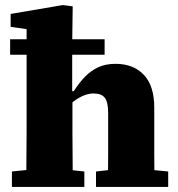

<svg xmlns="http://www.w3.org/2000/svg" viewBox="-20 -738 704 758"><path d="M83 0Q84 -30 84 -66.5Q84 -103 84.5 -141.5Q85 -180 85 -213V-623L22 -632V-683L228 -718L267 -713L265 -563V-360L266 -352V-213Q266 -180 266.5 -141.5Q267 -103 267 -66.5Q267 -30 268 0ZM27 0V-61L127 -71H219L313 -61V0ZM359 0V-61L449 -71H541L644 -61V0ZM20 -522V-583H393V-522ZM406 0Q406 -28 406.5 -62Q407 -96 407 -132Q407 -168 407 -200V-292Q407 -334 394 -351.5Q381 -369 349 -369Q331 -369 312 -361.5Q293 -354 273 -339.5Q253 -325 233 -305L213 -378H271Q293 -412 316 -435.5Q339 -459 368 -472.5Q397 -486 436 -486Q507 -486 548 -442.5Q589 -399 589 -313V-200Q589 -168 589 -132Q589 -96 589.5 -62Q590 -28 590 0Z"/></svg>

Font: Source Serif 4 ExtraBold
Style: Regular
Weight: 800
Designer: Frank Grießhammer
Foundry: Adobe Systems Incorporated
Version: Version 4.004;hotconv 1.0.116;makeotfexe 2.5.65601